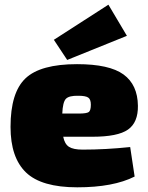

<svg xmlns="http://www.w3.org/2000/svg" viewBox="-20 -788 630 820"><path d="M267 -532 210 -618 443 -768 522 -635ZM375 -204H250Q256 -173 274.5 -161Q293 -149 333 -149Q431 -149 536 -160L555 -34Q464 12 310 12Q157 12 91 -51.5Q25 -115 25 -246Q25 -393 89 -453.5Q153 -514 309 -514Q447 -514 507.5 -470Q568 -426 569 -336Q570 -265 526.5 -234.5Q483 -204 375 -204ZM246 -303H316Q350 -303 359 -309.5Q368 -316 368 -341Q368 -364 356.5 -371.5Q345 -379 315 -379Q275 -380 261.5 -366Q248 -352 246 -303Z"/></svg>

Font: Exo 2.0 Black
Style: Regular
Weight: 900
Designer: Natanael Gama
Version: Version 1.001;PS 001.001;hotconv 1.0.70;makeotf.lib2.5.58329